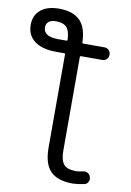

<svg xmlns="http://www.w3.org/2000/svg" viewBox="-103 -828 750 1098"><g transform="rotate(10 271.5 -279.0)"><path d="M222.7 -591.8Q227.5 -591.8 227.5 -596.7Q225.6 -645.5 209 -667Q189.5 -690.4 144.5 -690.4Q116.2 -690.4 102.1 -678.7Q87.9 -667 87.9 -645.5Q87.9 -591.8 174.8 -591.8ZM313.5 28.3Q313.5 85.9 333.5 109.9Q353.5 133.8 405.3 133.8Q423.8 133.8 445.3 127.9Q459 125 471.7 131.3Q484.4 137.7 488.3 150.4L489.3 156.2Q491.2 161.1 491.2 166Q491.2 174.8 486.3 182.6Q479.5 195.3 465.8 198.2Q429.7 206.1 398.4 207Q310.5 207 269 164.6Q227.5 122.1 227.5 28.3V-513.7Q227.5 -518.6 222.7 -518.6H174.8Q92.8 -518.6 48.8 -552.2Q4.9 -585.9 4.9 -645.5Q4.9 -701.2 43 -732.9Q81.1 -764.6 149.4 -764.6Q232.4 -764.6 273.4 -721.7Q311.5 -681.6 313.5 -596.7Q313.5 -591.8 318.4 -591.8H443.4Q458 -591.8 468.3 -581.5Q478.5 -571.3 478.5 -556.6V-552.7Q478.5 -539.1 468.3 -528.8Q458 -518.6 443.4 -518.6H318.4Q313.5 -518.6 313.5 -513.7Z"/></g></svg>

Font: Gen Jyuu GothicL Regular
Style: Regular
Weight: 400
Designer: [Source Han Sans]
Ryoko NISHIZUKA  (kana & ideographs); Paul D. Hunt (Latin, Greek & Cyrillic); Wenlong ZHANG  (bopomofo
Version: Version 1.002.20150607